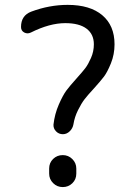

<svg xmlns="http://www.w3.org/2000/svg" viewBox="-20 -760 540 780"><path d="M105.5 -627.9Q91.8 -621.1 78.6 -627.9Q65.4 -634.8 65.4 -650.4Q65.4 -697.3 107.4 -712.9Q180.7 -740.2 254.9 -740.2Q345.7 -740.2 395.5 -698.2Q445.3 -656.2 445.3 -580.1Q445.3 -539.1 430.7 -502.9Q416 -466.8 402.3 -448.7Q388.7 -430.7 360.4 -399.4Q335.9 -373 323.2 -356.4Q310.5 -339.8 296.9 -312.5Q283.2 -285.2 278.3 -254.9Q275.4 -238.3 263.2 -226.6Q251 -214.8 235.4 -214.8Q218.8 -214.8 207.5 -226.6Q196.3 -238.3 197.3 -253.9Q202.1 -296.9 218.8 -335Q235.4 -373 249.5 -392.1Q263.7 -411.1 291 -441.4Q316.4 -469.7 327.1 -483.9Q337.9 -498 349.6 -524.4Q361.3 -550.8 361.3 -580.1Q361.3 -621.1 331.5 -643.6Q301.8 -666 245.1 -666Q181.6 -666 105.5 -627.9ZM290 -75.2V-54.7Q290 -31.2 273.9 -15.6Q257.8 0 234.9 0Q211.9 0 195.8 -16.1Q179.7 -32.2 179.7 -54.7V-75.2Q179.7 -98.6 195.8 -114.3Q211.9 -129.9 234.9 -129.9Q257.8 -129.9 273.9 -113.8Q290 -97.7 290 -75.2Z"/></svg>

Font: Rounded-X Mgen+ 2m regular
Style: Regular
Weight: 400
Designer: [Source Han Sans]
Ryoko NISHIZUKA  (kana & ideographs); Paul D. Hunt (Latin, Greek & Cyrillic); Wenlong ZHANG  (bopomofo
Version: Version 1.059.20150602